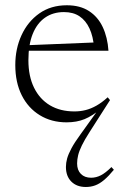

<svg xmlns="http://www.w3.org/2000/svg" viewBox="-20 -466 480 747"><path d="M408 -76.5 329 47Q309 78 298.5 99.8Q288 121.5 284 138Q280 154.5 280 170Q280 196 294.8 210.8Q309.5 225.5 334.5 225.5Q354 225.5 372.5 216Q391 206.5 413.5 184L423 194.5Q402.5 219.5 385 234.2Q367.5 249 350.5 255.2Q333.5 261.5 314 261.5Q278.5 261.5 257.5 240.5Q236.5 219.5 236.5 183.5Q236.5 167.5 241.2 150.5Q246 133.5 258 111Q270 88.5 293 57L368 -47.5L373 -43Q339.5 -15 309 -2.5Q278.5 10 239 10Q180 10 134.8 -17.8Q89.5 -45.5 64.5 -95.5Q39.5 -145.5 39.5 -213Q39.5 -276.5 63.8 -329.2Q88 -382 133 -413.8Q178 -445.5 240 -445.5Q291.5 -445.5 326.2 -423Q361 -400.5 379.8 -360.5Q398.5 -320.5 402 -268.5H83.5V-290L366 -301.5L346 -280.5Q342.5 -324.5 328.2 -355.2Q314 -386 289.5 -402.5Q265 -419 229 -419Q186 -419 155 -397.2Q124 -375.5 107.2 -333.8Q90.5 -292 90.5 -231.5Q90.5 -169.5 112.5 -124.8Q134.5 -80 174.5 -56.2Q214.5 -32.5 269.5 -32.5Q292.5 -32.5 313.2 -37.8Q334 -43 355.2 -55Q376.5 -67 399 -87.5Z"/></svg>

Font: Newsreader 24pt Light
Style: Regular
Weight: 300
Designer: Hugues Gentile
Foundry: Production Type
Version: Version 1.003